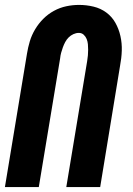

<svg xmlns="http://www.w3.org/2000/svg" viewBox="-20 -762 540 782"><path d="M0 0 90 -544Q94 -569 101.5 -594Q109 -619 123 -642.5Q137 -666 156.5 -685.5Q176 -705 200 -718Q224 -731 250 -736.5Q276 -742 302 -742Q332 -742 361 -735Q390 -728 413 -711Q436 -694 450 -669Q464 -644 470.5 -615Q477 -586 476 -555.5Q475 -525 469 -494L388 0H250L335 -513Q337 -525 338 -536.5Q339 -548 339 -559.5Q339 -571 338 -582Q337 -593 333 -603Q329 -613 321 -620.5Q313 -628 301 -628Q290 -628 279 -623Q268 -618 259.5 -609.5Q251 -601 245.5 -590.5Q240 -580 236 -569Q232 -558 229 -547Q226 -536 225 -525L138 0Z"/></svg>

Font: Iosevka Heavy
Style: Italic
Weight: 900
Italic angle: -9°
Monospace: yes
Designer: Belleve Invis
Foundry: Belleve Invis
Version: Version 32.5.0; ttfautohint (v1.8.4)